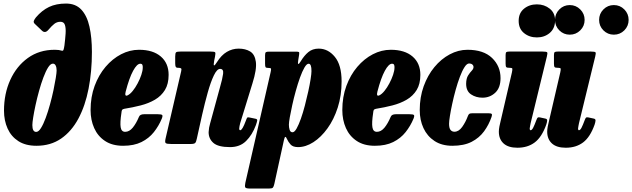

<svg xmlns="http://www.w3.org/2000/svg" viewBox="-20 -810 3556 1080"><path d="M2.5 -187.5Q2.5 -283 37.8 -360.5Q73 -438 137 -484Q201 -530 288 -530Q301.5 -530 310 -528.8Q318.5 -527.5 325 -525.5Q334.5 -522 337.2 -529.8Q340 -537.5 342.5 -554.5Q347 -591 349 -621.2Q351 -651.5 345.2 -669.5Q339.5 -687.5 320 -687.5Q300.5 -687.5 285.8 -676Q271 -664.5 252 -642Q234 -621 216.5 -637L176 -675.5Q167 -684 170.5 -693Q174 -702 182 -712Q215.5 -751.5 255.8 -770.8Q296 -790 351.5 -790Q405.5 -790 437.5 -755.8Q469.5 -721.5 483.2 -660.2Q497 -599 497 -518Q497 -407 478.2 -311Q459.5 -215 421 -143Q382.5 -71 323.8 -30.5Q265 10 185 10Q124 10 83.5 -16Q43 -42 22.8 -86.8Q2.5 -131.5 2.5 -187.5ZM162 -106.5Q162 -68 183.5 -68Q197 -68 210.5 -89.8Q224 -111.5 237 -146.5Q250 -181.5 261.2 -222.5Q272.5 -263.5 280.8 -302.8Q289 -342 293.8 -371.8Q298.5 -401.5 298.5 -413.5Q298.5 -430.5 293.2 -441.2Q288 -452 277.5 -452Q264 -452 250.5 -430.5Q237 -409 224 -374.2Q211 -339.5 199.8 -299Q188.5 -258.5 180 -219.2Q171.5 -180 166.8 -150Q162 -120 162 -106.5Z M489.5 -191Q489.5 -264.5 512.2 -326.5Q535 -388.5 573.8 -434Q612.5 -479.5 661.2 -504.8Q710 -530 762 -530Q840.5 -530 884.5 -492.2Q928.5 -454.5 928.5 -389Q928.5 -337.5 907.8 -303.8Q887 -270 851.5 -249.2Q816 -228.5 771.2 -217Q726.5 -205.5 679 -198Q669.5 -196 666.8 -191.8Q664 -187.5 663 -175Q654.5 -119.5 658.8 -94Q663 -68.5 684 -68.5Q707.5 -68.5 726.8 -92Q746 -115.5 761.5 -152.5Q767 -167.5 790.5 -167.5H867.5Q888 -167.5 892.2 -163Q896.5 -158.5 890 -142.5Q873 -101.5 845.5 -66.8Q818 -32 775.8 -11Q733.5 10 672.5 10Q611.5 10 570.8 -17Q530 -44 509.8 -89.5Q489.5 -135 489.5 -191ZM697.5 -273.5Q712 -280.5 726.8 -298.8Q741.5 -317 754.2 -341Q767 -365 775 -388.8Q783 -412.5 783 -430Q783.5 -439.5 780.8 -445.5Q778 -451.5 769 -451.5Q750.5 -451.5 728.8 -411.8Q707 -372 687 -295Q679.5 -265.5 697.5 -273.5Z M995.5 -520H1163Q1186.5 -520 1190 -515.8Q1193.5 -511.5 1189.5 -491.5L1185 -470Q1180 -442.5 1184.2 -442Q1188.5 -441.5 1200 -460Q1225 -500 1256 -518.2Q1287 -536.5 1322.5 -536.5Q1360.5 -536.5 1387 -520.5Q1413.5 -504.5 1419.2 -462.2Q1425 -420 1400 -341L1331 -117Q1329 -110.5 1327.2 -100.2Q1325.5 -90 1325.5 -87Q1325.5 -77.5 1331.5 -77.5Q1343 -77.5 1362.5 -130Q1367.5 -144.5 1370.5 -148Q1373.5 -151.5 1384 -149L1417.5 -142Q1427.5 -140 1426.8 -132.5Q1426 -125 1419.5 -106.5Q1399 -51 1364.2 -16.8Q1329.5 17.5 1274 17.5Q1207.5 17.5 1180.5 -6Q1153.5 -29.5 1153.5 -66.5Q1154 -79 1156.2 -92Q1158.5 -105 1162 -116L1216.5 -315.5Q1231.5 -367.5 1235 -395Q1238.5 -422.5 1218 -422.5Q1200.5 -422.5 1182.8 -385.5Q1165 -348.5 1148.5 -289.5Q1132 -230.5 1117 -164.5L1087 -29.5Q1083.5 -12 1078 -6Q1072.5 0 1051.5 0H944.5Q917.5 0 912 -5.2Q906.5 -10.5 911.5 -31.5L999 -408.5Q1002.5 -422 998.5 -425.2Q994.5 -428.5 985.5 -428.5H982.5Q971.5 -428.5 968.5 -434.2Q965.5 -440 965.5 -454.5V-492Q965.5 -512 970.8 -516Q976 -520 995.5 -520Z M1494 -519.5H1646Q1658.5 -519.5 1661.5 -517Q1664.5 -514.5 1662.5 -502L1657.5 -471Q1654.5 -454 1657.5 -450.5Q1660.5 -447 1671.5 -465Q1691 -497.5 1714.5 -517Q1738 -536.5 1772.5 -536.5Q1825.5 -536.5 1863.5 -490.2Q1901.5 -444 1901.5 -352.5Q1901.5 -272.5 1879.8 -205Q1858 -137.5 1822 -87.8Q1786 -38 1742.8 -10.2Q1699.5 17.5 1656.5 17.5Q1627.5 17.5 1614.2 2.5Q1601 -12.5 1594 -28.5Q1589 -40.5 1585 -40Q1581 -39.5 1577 -21.5L1523 225Q1519.5 240.5 1514.8 245.5Q1510 250.5 1493.5 250.5H1386Q1362 250.5 1359.2 243.2Q1356.5 236 1360 218.5L1502.5 -405Q1505.5 -418.5 1504.5 -423.2Q1503.5 -428 1491 -428H1487Q1476 -428 1473.5 -432.8Q1471 -437.5 1471 -452.5V-499Q1471 -513.5 1475.8 -516.5Q1480.5 -519.5 1494 -519.5ZM1605 -108.5Q1605 -93 1609.2 -79.5Q1613.5 -66 1625.5 -66Q1636.5 -66 1648.5 -87.2Q1660.5 -108.5 1672.5 -142.5Q1684.5 -176.5 1695 -216.8Q1705.5 -257 1714 -295.8Q1722.5 -334.5 1727.2 -365Q1732 -395.5 1732 -409.5Q1732.5 -451.5 1716 -451.5Q1705 -451.5 1692.5 -430Q1680 -408.5 1667.5 -373.8Q1655 -339 1643.8 -298.5Q1632.5 -258 1624 -219.2Q1615.5 -180.5 1610.2 -150.8Q1605 -121 1605 -108.5Z M1905.5 -191Q1905.5 -264.5 1928.2 -326.5Q1951 -388.5 1989.8 -434Q2028.5 -479.5 2077.2 -504.8Q2126 -530 2178 -530Q2256.5 -530 2300.5 -492.2Q2344.5 -454.5 2344.5 -389Q2344.5 -337.5 2323.8 -303.8Q2303 -270 2267.5 -249.2Q2232 -228.5 2187.2 -217Q2142.5 -205.5 2095 -198Q2085.5 -196 2082.8 -191.8Q2080 -187.5 2079 -175Q2070.5 -119.5 2074.8 -94Q2079 -68.5 2100 -68.5Q2123.5 -68.5 2142.8 -92Q2162 -115.5 2177.5 -152.5Q2183 -167.5 2206.5 -167.5H2283.5Q2304 -167.5 2308.2 -163Q2312.5 -158.5 2306 -142.5Q2289 -101.5 2261.5 -66.8Q2234 -32 2191.8 -11Q2149.5 10 2088.5 10Q2027.5 10 1986.8 -17Q1946 -44 1925.8 -89.5Q1905.5 -135 1905.5 -191ZM2113.5 -273.5Q2128 -280.5 2142.8 -298.8Q2157.5 -317 2170.2 -341Q2183 -365 2191 -388.8Q2199 -412.5 2199 -430Q2199.5 -439.5 2196.8 -445.5Q2194 -451.5 2185 -451.5Q2166.5 -451.5 2144.8 -411.8Q2123 -372 2103 -295Q2095.5 -265.5 2113.5 -273.5Z M2795.5 -370.5Q2795.5 -316 2765.5 -288.2Q2735.5 -260.5 2694 -260.5Q2657.5 -260.5 2629.8 -279Q2602 -297.5 2602 -339Q2602.5 -369 2613 -385.5Q2623.5 -402 2633.5 -412.2Q2643.5 -422.5 2643.5 -433Q2643.5 -441.5 2636.8 -447.2Q2630 -453 2619 -453Q2606 -453 2592.8 -432.2Q2579.5 -411.5 2566.8 -377.8Q2554 -344 2543 -304.2Q2532 -264.5 2523.8 -226.2Q2515.5 -188 2510.8 -158Q2506 -128 2506 -114Q2506 -89.5 2514.2 -79.2Q2522.5 -69 2536 -69Q2560.5 -69 2579.8 -96Q2599 -123 2611.5 -156.5Q2614.5 -165.5 2619.5 -169.2Q2624.5 -173 2638.5 -173H2726Q2741.5 -173 2745.5 -169.2Q2749.5 -165.5 2745 -152.5Q2730 -108.5 2703 -71.5Q2676 -34.5 2632.8 -12.2Q2589.5 10 2524.5 10Q2465 10 2424 -17Q2383 -44 2362 -89.5Q2341 -135 2341 -191Q2341 -263 2363.2 -324.8Q2385.5 -386.5 2423.5 -432.5Q2461.5 -478.5 2509.8 -504.2Q2558 -530 2609.5 -530Q2700 -530 2747.8 -484Q2795.5 -438 2795.5 -370.5Z M2897.5 -692.5Q2897.5 -736.5 2927.5 -761Q2957.5 -785.5 3000 -785.5Q3042 -785.5 3072.5 -761Q3103 -736.5 3102.5 -692.5Q3101 -648.5 3071.5 -624Q3042 -599.5 3000 -599.5Q2957.5 -599.5 2927.5 -624Q2897.5 -648.5 2897.5 -692.5ZM3056 -491.5 2965 -118Q2964 -113 2961.8 -101.8Q2959.5 -90.5 2959.5 -87Q2959.5 -77.5 2964.5 -77.5Q2972 -77.5 2979.2 -91.8Q2986.5 -106 2996.5 -133Q3001 -145.5 3004.5 -148.5Q3008 -151.5 3017.5 -149.5L3047.5 -143Q3058.5 -141 3057.8 -131.5Q3057 -122 3052.5 -108.5Q3027.5 -38.5 2987.8 -8.8Q2948 21 2890.5 21Q2839 21 2812.5 -3.2Q2786 -27.5 2786 -69.5Q2786 -82 2789.2 -99Q2792.5 -116 2795.5 -127L2859.5 -402.5Q2863 -419 2861.8 -423.8Q2860.5 -428.5 2849 -428.5H2846.5Q2831.5 -428.5 2827.8 -432.5Q2824 -436.5 2824 -452V-500.5Q2824 -514 2828.5 -517Q2833 -520 2846 -520H3031.5Q3054.5 -520 3057.8 -515.5Q3061 -511 3056 -491.5Z M3328 -491.5 3237 -118Q3236 -113 3233.8 -101.8Q3231.5 -90.5 3231.5 -87Q3231.5 -77.5 3236.5 -77.5Q3244 -77.5 3251.2 -91.8Q3258.5 -106 3268.5 -133Q3273 -145.5 3276.5 -148.5Q3280 -151.5 3289.5 -149.5L3319.5 -143Q3330.5 -141 3329.8 -131.5Q3329 -122 3324.5 -108.5Q3299.5 -38.5 3259.8 -8.8Q3220 21 3162.5 21Q3111 21 3084.5 -3.2Q3058 -27.5 3058 -69.5Q3058 -82 3061.2 -99Q3064.5 -116 3067.5 -127L3131.5 -402.5Q3135 -419 3133.8 -423.8Q3132.5 -428.5 3121 -428.5H3118.5Q3103.5 -428.5 3099.8 -432.5Q3096 -436.5 3096 -452V-500.5Q3096 -514 3100.5 -517Q3105 -520 3118 -520H3303.5Q3326.5 -520 3329.8 -515.5Q3333 -511 3328 -491.5ZM3433 -615Q3398.5 -615 3374.2 -639.2Q3350 -663.5 3350 -698Q3350 -732.5 3374.2 -757Q3398.5 -781.5 3433 -781.5Q3467.5 -781.5 3491.8 -757Q3516 -732.5 3516 -698Q3516 -663.5 3491.8 -639.2Q3467.5 -615 3433 -615ZM3185 -615Q3150.5 -615 3126.2 -639.2Q3102 -663.5 3102 -698Q3102 -732.5 3126.2 -757Q3150.5 -781.5 3185 -781.5Q3219.5 -781.5 3244 -757Q3268.5 -732.5 3268.5 -698Q3268.5 -663.5 3244 -639.2Q3219.5 -615 3185 -615Z"/></svg>

Font: Besley* Condensed Heavy
Style: Italic
Weight: 800
Width: 3
Italic angle: -13°
Designer: Owen Earl
Foundry: indestructible type*
Version: Version 3.000; ttfautohint (v1.8.3)